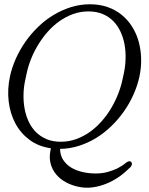

<svg xmlns="http://www.w3.org/2000/svg" viewBox="-20 -695 706 907"><path d="M99.1 -316.4Q91.8 -283.2 91.1 -248.8Q90.3 -214.4 96.2 -181.9Q102.1 -149.4 115.2 -121.1Q128.4 -92.8 149.4 -71.5Q170.4 -50.3 199.7 -37.8Q229 -25.4 267.1 -25.4Q305.2 -25.4 339.6 -37.8Q374 -50.3 404.1 -71.5Q434.1 -92.8 459.2 -121.1Q484.4 -149.4 503.9 -181.9Q523.4 -214.4 537.1 -248.8Q550.8 -283.2 558.1 -316.4L565.4 -350.1Q572.3 -383.3 573.2 -417.7Q574.2 -452.1 568.4 -484.6Q562.5 -517.1 549.3 -545.4Q536.1 -573.7 515.4 -595Q494.6 -616.2 465.3 -628.7Q436 -641.1 397.9 -641.1Q359.9 -641.1 325.4 -628.7Q291 -616.2 261 -595Q231 -573.7 205.8 -545.4Q180.7 -517.1 160.9 -484.6Q141.1 -452.1 127.2 -417.7Q113.3 -383.3 106.4 -350.1ZM600.1 70.8Q603.5 75.2 603.3 79.3Q603 83.5 600.8 87.9Q598.6 92.3 594.7 96.2Q590.8 100.1 586.4 103.5Q564.9 125 538.1 143.1Q511.2 161.1 481.4 173.1Q451.7 185.1 419.7 189.7Q387.7 194.3 356 188.5Q321.8 182.1 293.2 167Q264.6 151.9 245.6 129.2Q226.6 106.4 219 77.4Q211.4 48.3 218.8 13.7Q219.2 11.2 219.5 9.5Q219.7 7.8 220.2 5.4Q161.6 -2.9 119.4 -34.4Q77.1 -65.9 52.5 -112.3Q27.8 -158.7 21 -215.8Q14.2 -272.9 26.9 -333Q36.1 -376 54.9 -418.2Q73.7 -460.4 100.6 -498.5Q127.4 -536.6 160.9 -568.8Q194.3 -601.1 233.4 -624.5Q272.5 -647.9 315.7 -661.4Q358.9 -674.8 404.8 -674.8Q450.7 -674.8 488.3 -661.6Q525.9 -648.4 554.9 -624.8Q584 -601.1 604.2 -568.8Q624.5 -536.6 635 -498.8Q645.5 -460.9 646.7 -418.7Q647.9 -376.5 638.7 -333.5Q629.4 -290.5 610.8 -248.8Q592.3 -207 565.7 -169.2Q539.1 -131.3 505.9 -99.1Q472.7 -66.9 434.1 -43.2Q395.5 -19.5 352.3 -5.9Q309.1 7.8 263.7 8.3Q264.2 39.1 279.1 61.3Q293.9 83.5 317.6 97.4Q341.3 111.3 371.1 117.9Q400.9 124.5 431.6 124.5Q463.9 124.5 489.3 117.2Q514.6 109.9 533.2 101.1Q543.5 95.7 552.7 90.1Q562 84.5 570.3 77.6Q573.7 74.7 577.6 72Q581.5 69.3 585.7 67.9Q589.8 66.4 593.5 66.9Q597.2 67.4 600.1 70.8Z"/></svg>

Font: Atsinvsda
Style: Italic
Weight: 400
Italic angle: -12°
Designer: Al Webster
Foundry: Al Webster and Michael Everson
Version: Version 2.000